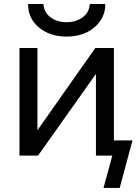

<svg xmlns="http://www.w3.org/2000/svg" viewBox="-20 -759 676 939"><path d="M418.9 -739.3H495.1Q495.1 -669.9 441.4 -625Q387.7 -580.1 305.7 -580.1Q223.6 -580.1 170.4 -624.5Q117.2 -668.9 117.2 -739.3H192.4Q194.3 -699.2 226.6 -674.8Q258.8 -650.4 305.7 -650.4Q352.5 -650.4 384.8 -674.8Q417 -699.2 418.9 -739.3ZM449.2 -397.5 166 2H75.2V-524.4H163.1V-122.1L446.3 -524.4H537.1V-72.3H627.9L565.4 160.2H486.3L529.3 2H486.3H449.2Z"/></svg>

Font: Gen Shin Gothic Regular
Style: Regular
Weight: 400
Designer: [Source Han Sans]
Ryoko NISHIZUKA  (kana & ideographs); Paul D. Hunt (Latin, Greek & Cyrillic); Wenlong ZHANG  (bopomofo
Version: Version 1.002.20150607